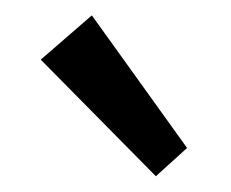

<svg xmlns="http://www.w3.org/2000/svg" viewBox="-20 -800 296 246"><path d="M32.2 -723.6 97.7 -780.3 219.7 -610.4 179.7 -574.2Z"/></svg>

Font: Reddit Sans A
Style: Regular
Weight: 400
Designer: Stephen Hutchings
Foundry: Reddit
Version: Version 1.013